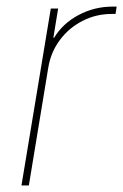

<svg xmlns="http://www.w3.org/2000/svg" viewBox="-20 -565 375 585"><path d="M45.4 0 134.8 -539.1H157.2L142.6 -450.2H145Q171.4 -493.7 219.5 -519.3Q267.6 -544.9 323.7 -544.9Q328.1 -544.9 329.6 -544.9Q331.1 -544.9 335.4 -544.9L332 -522.5Q329.6 -522.5 327.1 -522.5Q324.7 -522.5 320.3 -522.5Q272.5 -522.5 231.2 -501.2Q189.9 -480 162.4 -443.1Q134.8 -406.2 127 -358.4L67.9 0Z"/></svg>

Font: Inter 18pt Thin
Style: Italic
Weight: 250
Italic angle: -9.3988°
Version: Version 4.001;git-66647c0bb